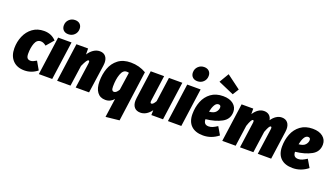

<svg xmlns="http://www.w3.org/2000/svg" viewBox="-82 -1562 4391 2506"><g transform="rotate(20 2114.0 -309.5)"><path d="M472 -482 384 -379Q346 -411 309 -411Q254 -411 230.5 -349Q207 -287 207 -205Q207 -160 222 -143Q237 -126 265 -126Q283 -126 301.5 -133.5Q320 -141 347 -157L412 -44Q332 20 233 20Q130 20 71.5 -41.5Q13 -103 13 -209Q13 -299 46.5 -377.5Q80 -456 145.5 -504.5Q211 -553 304 -553Q407 -553 472 -482Z M689 -534 615 0H429L503 -534ZM518 -709Q518 -759 552 -792Q586 -825 635 -825Q678 -825 703 -800.5Q728 -776 728 -736Q728 -686 694.5 -653Q661 -620 611 -620Q568 -620 543 -644.5Q518 -669 518 -709Z M1186 -430Q1186 -413 1183 -393L1127 0H941L990 -351Q991 -358 991 -369Q991 -381 988 -385.5Q985 -390 979 -390Q966 -390 950.5 -366.5Q935 -343 910 -288L869 0H683L757 -534H919L920 -451Q949 -497 990 -525Q1031 -553 1078 -553Q1129 -553 1157.5 -520.5Q1186 -488 1186 -430Z M1475 -35Q1456 -11 1426 4.5Q1396 20 1358 20Q1284 20 1244.5 -34Q1205 -88 1205 -183Q1205 -282 1235.5 -365.5Q1266 -449 1334 -501Q1402 -553 1508 -553Q1625 -553 1722 -496L1626 207L1438 227ZM1492 -171 1528 -418Q1513 -422 1495 -422Q1445 -422 1419.5 -350.5Q1394 -279 1394 -180Q1394 -144 1403 -130.5Q1412 -117 1428 -117Q1461 -117 1492 -171Z M1732 -104Q1732 -123 1735 -144L1789 -534H1975L1926 -178Q1925 -172 1925 -163Q1925 -140 1941 -140Q1965 -140 1995 -194L2042 -534H2228L2154 0H1992L1994 -68Q1928 20 1845 20Q1790 20 1761 -13Q1732 -46 1732 -104Z M2482 -534 2408 0H2222L2296 -534ZM2311 -709Q2311 -759 2345 -792Q2379 -825 2428 -825Q2471 -825 2496 -800.5Q2521 -776 2521 -736Q2521 -686 2487.5 -653Q2454 -620 2404 -620Q2361 -620 2336 -644.5Q2311 -669 2311 -709Z M2984 -404Q2984 -303 2895 -254Q2806 -205 2674 -191Q2674 -116 2743 -116Q2771 -116 2798 -127.5Q2825 -139 2862 -163L2925 -56Q2830 20 2715 20Q2607 20 2549 -36Q2491 -92 2491 -197Q2491 -291 2523 -372Q2555 -453 2622.5 -503Q2690 -553 2791 -553Q2881 -553 2932.5 -511.5Q2984 -470 2984 -404ZM2802 -399Q2802 -432 2770 -432Q2738 -432 2716.5 -394.5Q2695 -357 2684 -299Q2749 -304 2775.5 -334.5Q2802 -365 2802 -399ZM2758 -846 2950 -703 2897 -618 2679 -713Z M3714 -430Q3714 -413 3711 -393L3656 0H3470L3519 -351L3521 -371Q3521 -393 3509 -393Q3497 -393 3483.5 -370.5Q3470 -348 3451 -297L3409 0H3223L3272 -351L3274 -371Q3274 -393 3261 -393Q3238 -393 3204 -291L3163 0H2977L3051 -534H3213L3214 -457Q3242 -502 3279 -527.5Q3316 -553 3359 -553Q3402 -553 3429.5 -530Q3457 -507 3465 -464Q3492 -505 3528.5 -529Q3565 -553 3606 -553Q3657 -553 3685.5 -520.5Q3714 -488 3714 -430Z M4228 -404Q4228 -303 4139 -254Q4050 -205 3918 -191Q3918 -116 3987 -116Q4015 -116 4042 -127.5Q4069 -139 4106 -163L4169 -56Q4074 20 3959 20Q3851 20 3793 -36Q3735 -92 3735 -197Q3735 -291 3767 -372Q3799 -453 3866.5 -503Q3934 -553 4035 -553Q4125 -553 4176.5 -511.5Q4228 -470 4228 -404ZM4046 -399Q4046 -432 4014 -432Q3982 -432 3960.5 -394.5Q3939 -357 3928 -299Q3993 -304 4019.5 -334.5Q4046 -365 4046 -399Z"/></g></svg>

Font: Fira Sans Condensed Black
Style: Italic
Weight: 900
Width: 3
Italic angle: -8°
Designer: Carrois Corporate & Edenspiekermann AG
Foundry: Carrois Corporate GbR & Edenspiekermann AG
Version: Version 4.203